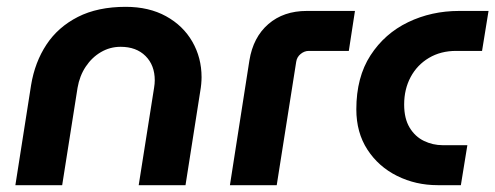

<svg xmlns="http://www.w3.org/2000/svg" viewBox="-20 -542 1450 562"><path d="M25 0 71 -293Q82 -360 116 -411.5Q150 -463 208 -492.5Q266 -522 348 -522Q416 -522 466 -494.5Q516 -467 543 -420Q570 -373 570 -316Q570 -307 569 -296Q568 -285 566 -274L523 0H386L431 -285Q432 -291 432.5 -296.5Q433 -302 433 -307Q433 -351 406 -378Q379 -405 333 -405Q302 -405 275.5 -389.5Q249 -374 231 -347Q213 -320 207 -285L162 0Z M653 0 710 -365Q721 -433 765.5 -471.5Q810 -510 878 -510H1019L1001 -393H884Q871 -393 860 -384Q849 -375 847 -361L790 0Z M1261 0Q1197 0 1142.5 -27Q1088 -54 1055.5 -104Q1023 -154 1023 -222Q1023 -316 1064.5 -380Q1106 -444 1174.5 -477Q1243 -510 1324 -510H1410L1391 -393H1315Q1270 -393 1235.5 -372.5Q1201 -352 1182 -316.5Q1163 -281 1163 -236Q1163 -195 1179 -168.5Q1195 -142 1221 -129.5Q1247 -117 1276 -117H1348L1329 0Z"/></svg>

Font: MuseoModerno Thin SemiBold
Style: Italic
Weight: 600
Italic angle: -9°
Version: Version 1.003